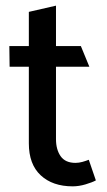

<svg xmlns="http://www.w3.org/2000/svg" viewBox="-20 -642 380 679"><path d="M319 -4Q306 3 282.5 10Q259 17 237 17Q166 17 124 -22Q82 -61 82 -135V-406H14L13 -479H82V-600L178 -622V-479H266L296 -406H178V-150Q178 -113 194.5 -89.5Q211 -66 247 -66Q259 -66 271.5 -69.5Q284 -73 294 -77Z"/></svg>

Font: Palanquin Medium
Style: Regular
Weight: 500
Designer: Pria Ravichandran
Version: Version 1.0.4